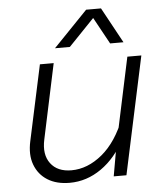

<svg xmlns="http://www.w3.org/2000/svg" viewBox="-55 -827 760 888"><g transform="rotate(-5 325.0 -383.5)"><path d="M207 -546 133 -198Q118 -129 149.5 -87Q181 -45 246 -45Q321 -45 389 -101Q457 -157 500 -268L493 -169Q448 -83 380 -35.5Q312 12 233 12Q172 12 130.5 -14Q89 -40 71.5 -87Q54 -134 68 -197L143 -546ZM614 -546 497 0H438L463 -142L549 -546ZM219 -614 378 -779H447L537 -614H475L407 -738L288 -614Z"/></g></svg>

Font: Azeret Mono ExtraLight
Style: Italic
Weight: 250
Italic angle: -12°
Designer: Martin Vácha
Foundry: Displaay
Version: Version 1.002